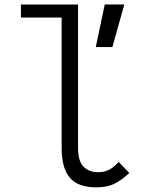

<svg xmlns="http://www.w3.org/2000/svg" viewBox="-20 -810 640 844"><path d="M251 -159V-733H72V-790H323V-161Q323 -100.5 347.8 -76.8Q372.5 -53 410.5 -53Q439.5 -53 460 -64Q480.5 -75 502 -98L548.5 -49.5Q512.5 -16 480.8 -1.2Q449 13.5 402.5 13.5Q323 13.5 287 -28.8Q251 -71 251 -159ZM440.5 -790.5H526.5L474 -603H401Z"/></svg>

Font: JuliaMono Light
Style: Regular
Weight: 300
Monospace: yes
Designer: cormullion
Foundry: corm
Version: Version 0.054; ttfautohint (v1.8.4)